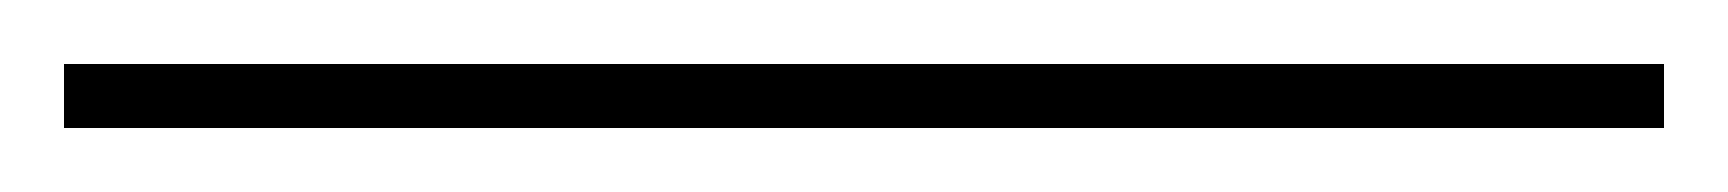

<svg xmlns="http://www.w3.org/2000/svg" viewBox="-20 70 540 60"><path d="M0 110V90H500V110Z"/></svg>

Font: M PLUS 1 Code Thin
Style: Regular
Weight: 250
Designer: Coji Morishita
Foundry: UNDERFOREST DESIGN
Version: Version 1.002